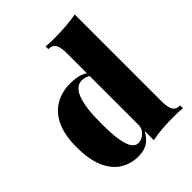

<svg xmlns="http://www.w3.org/2000/svg" viewBox="-221 -909 1050 1050"><g transform="rotate(-45 304.5 -384.0)"><path d="M537 -782V-110Q537 -65 549.5 -43.5Q562 -22 593 -22V-1Q562 -4 531 -4Q481 -4 438 -1Q395 2 357 10V-662Q357 -707 345 -728.5Q333 -750 301 -750V-771Q333 -768 363 -768Q413 -768 456.5 -771.5Q500 -775 537 -782ZM253 -533Q297 -533 327 -522.5Q357 -512 380 -489L369 -478Q356 -489 340 -494.5Q324 -500 310 -500Q264 -500 241 -441Q218 -382 218 -260Q218 -172 227 -123.5Q236 -75 251.5 -56.5Q267 -38 285 -38Q313 -38 335 -58.5Q357 -79 357 -110V-61Q337 -23 308 -4.5Q279 14 235 14Q178 14 131.5 -14.5Q85 -43 58 -104Q31 -165 31 -263Q31 -354 58.5 -413.5Q86 -473 136 -503Q186 -533 253 -533Z"/></g></svg>

Font: Playfair Display Black
Style: Regular
Weight: 900
Designer: Claus Eggers Sørensen
Foundry: Claus Eggers Sørensen
Version: Version 1.203